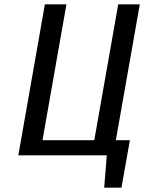

<svg xmlns="http://www.w3.org/2000/svg" viewBox="-20 -720 675 890"><path d="M475 0 463 150H543L582 -70H517L628 -700H528L417 -70H177L288 -700H188L65 0Z"/></svg>

Font: Scada
Style: Italic
Weight: 400
Designer: Jovanny Lemonad
Foundry: Jovanny Lemonad
Version: Version 3.005